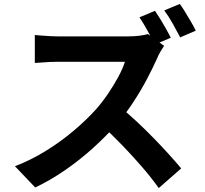

<svg xmlns="http://www.w3.org/2000/svg" viewBox="-20 -887 1040 976"><path d="M768 -832Q781 -813 796.5 -787.5Q812 -762 826 -737Q840 -712 848 -695L767 -661Q752 -691 730.5 -730Q709 -769 689 -799ZM894 -867Q908 -848 923 -823Q938 -798 952.5 -773.5Q967 -749 975 -731L896 -697Q880 -728 858 -767Q836 -806 815 -834ZM814 -654Q808 -645 796.5 -626Q785 -607 779 -591Q758 -544 727.5 -486Q697 -428 658.5 -369Q620 -310 577 -260Q521 -196 453.5 -135Q386 -74 311.5 -22.5Q237 29 159 66L56 -42Q137 -73 213 -120Q289 -167 354 -222Q419 -277 466 -329Q499 -366 528.5 -409.5Q558 -453 581 -495.5Q604 -538 615 -573Q605 -573 579 -573Q553 -573 518.5 -573Q484 -573 446 -573Q408 -573 373.5 -573Q339 -573 313 -573Q287 -573 276 -573Q255 -573 232 -572Q209 -571 188.5 -569Q168 -567 157 -567V-709Q172 -708 194 -706Q216 -704 238.5 -703Q261 -702 276 -702Q289 -702 317 -702Q345 -702 381 -702Q417 -702 455.5 -702Q494 -702 529.5 -702Q565 -702 591 -702Q617 -702 629 -702Q662 -702 689.5 -705.5Q717 -709 732 -714ZM590 -343Q629 -312 673 -271Q717 -230 760 -186Q803 -142 839.5 -101.5Q876 -61 901 -31L787 69Q750 17 702.5 -38Q655 -93 602.5 -147.5Q550 -202 496 -251Z"/></svg>

Font: Noto Sans SC Thin
Style: Bold
Weight: 700
Version: Version 2.004-H2;hotconv 1.0.118;makeotfexe 2.5.65603